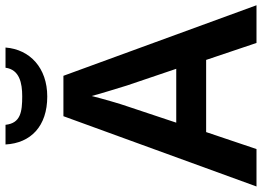

<svg xmlns="http://www.w3.org/2000/svg" viewBox="-150 -822 972 713"><g transform="rotate(-90 336.5 -466.0)"><path d="M516 -932H441C434 -880 384 -870 335 -870C277 -870 235 -876 229 -932H156C161 -838 224 -777 334 -777C440 -777 509 -841 516 -932ZM533 0H673L411 -717H261L0 0H139L202 -187H470ZM375 -481 437 -298H237L298 -481C306 -503 326 -572 336 -612C345 -577 367 -508 375 -481Z"/></g></svg>

Font: Noto Sans Thaana SemiBold
Style: Regular
Weight: 600
Designer: David Williams
Foundry: Google Inc.
Version: Version 3.001